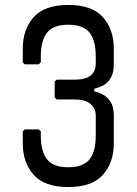

<svg xmlns="http://www.w3.org/2000/svg" viewBox="-20 -740 552 776"><path d="M256 16Q160 16 116 -33.5Q72 -83 72 -161V-209L80 -217H137L145 -209V-193Q145 -127 170.5 -95.5Q196 -64 256 -64Q316 -64 341.5 -95.5Q367 -127 367 -193V-273Q367 -302 346 -320Q325 -338 281 -338H209L201 -346V-410L209 -418H281Q325 -418 346 -434.5Q367 -451 367 -483V-511Q367 -577 341.5 -608.5Q316 -640 256 -640Q196 -640 170.5 -608.5Q145 -577 145 -511V-488L137 -480H80L72 -488V-543Q72 -621 116 -670.5Q160 -720 256 -720Q352 -720 396 -670.5Q440 -621 440 -543V-483Q440 -445 427 -424Q414 -403 395.5 -394Q377 -385 361 -381V-371Q376 -368 394.5 -358.5Q413 -349 426.5 -329Q440 -309 440 -273V-161Q440 -83 396 -33.5Q352 16 256 16Z"/></svg>

Font: Hasubi Mono
Style: Regular
Weight: 400
Designer: Eli Heuer
Foundry: Eli Heuer
Version: Version 1.000